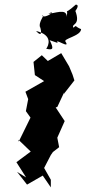

<svg xmlns="http://www.w3.org/2000/svg" viewBox="-20 -778 371 831"><path d="M200 0 171 -51 200 -107 209 -120 236 -141 228 -182 260 -254 221 -313 228 -315 258 -379 256 -371 302 -430 294 -455 279 -491 245 -548 187 -514 161 -539 125 -510 131 -453 171 -427 90 -381 102 -349 92 -297 112 -269 61 -165 60 -173 113 -122 51 -76 93 -10 54 -34 97 21 165 -18 200 33ZM230 -592C212 -617 286 -563 264 -597C250 -611 330 -621 331 -652C304 -662 312 -672 298 -658C286 -677 332 -665 305 -734C277 -695 337 -758 308 -758C245 -701 280 -756 268 -705C271 -745 213 -718 189 -719C230 -739 178 -695 162 -710C179 -716 143 -684 154 -657C146 -687 177 -599 136 -644C211 -626 190 -580 180 -567C210 -560 214 -566 195 -604Z"/></svg>

Font: Asimov Aggro
Style: CondIt
Weight: 500
Designer: Google
Version: Version 2.000980; 2014